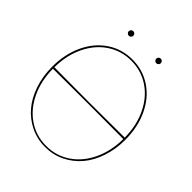

<svg xmlns="http://www.w3.org/2000/svg" viewBox="-241 -1037 1187 1187"><g transform="rotate(45 352.5 -443.5)"><path d="M32.7 -379.9Q32.7 -489.7 73.7 -577.1Q114.7 -664.6 187.7 -713.6Q260.7 -762.7 352.5 -762.7Q444.3 -762.7 517.3 -713.6Q590.3 -664.6 631.3 -577.1Q672.4 -489.7 672.4 -379.9Q672.4 -297.9 648.4 -226.6Q624.5 -155.3 582.3 -105.2Q540 -55.2 480.7 -26.4Q421.4 2.4 352.5 2.4Q283.7 2.4 224.4 -26.4Q165 -55.2 122.8 -105.2Q80.6 -155.3 56.6 -226.6Q32.7 -297.9 32.7 -379.9ZM44.9 -374.5Q45.9 -269.5 85.7 -185.5Q125.5 -101.6 195.3 -54.4Q265.1 -7.3 352.5 -7.3Q439.9 -7.3 509.8 -54.4Q579.6 -101.6 619.4 -185.5Q659.2 -269.5 660.2 -374.5L352.5 -375.5ZM44.9 -387.2 352.5 -385.7 660.2 -387.2Q659.2 -492.2 619.1 -575.7Q579.1 -659.2 509.3 -705.8Q439.5 -752.4 352.5 -752.4Q265.6 -752.4 195.8 -705.8Q126 -659.2 85.9 -575.7Q45.9 -492.2 44.9 -387.2ZM218.3 -856Q212.4 -861.8 212.4 -870.1Q212.4 -878.4 218.3 -884.3Q224.1 -890.1 232.4 -890.1Q240.7 -890.1 246.6 -884.3Q252.4 -878.4 252.4 -870.1Q252.4 -861.8 246.6 -856Q240.7 -850.1 232.4 -850.1Q224.1 -850.1 218.3 -856ZM458.5 -856Q452.6 -861.8 452.6 -870.1Q452.6 -878.4 458.5 -884.3Q464.4 -890.1 472.7 -890.1Q481 -890.1 486.8 -884.3Q492.7 -878.4 492.7 -870.1Q492.7 -861.8 486.8 -856Q481 -850.1 472.7 -850.1Q464.4 -850.1 458.5 -856Z"/></g></svg>

Font: Znikomit
Style: Regular
Weight: 100
Designer: gluk
Foundry: gluk
Version: Version 0.53